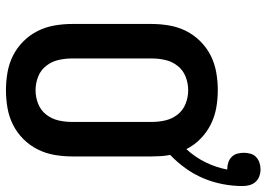

<svg xmlns="http://www.w3.org/2000/svg" viewBox="-142 -720 874 629"><g transform="rotate(90 294.5 -405.0)"><path d="M275 12Q246 12 217 7Q188 2 162 -11Q136 -24 115 -45Q94 -66 81 -92Q68 -118 63 -147Q58 -176 58 -205V-465Q58 -494 63 -523Q68 -552 81 -578Q94 -604 115 -625Q136 -646 162 -659Q188 -672 217 -677Q246 -682 275 -682Q304 -682 332.5 -677Q361 -672 387 -659Q413 -646 434 -625.5Q455 -605 468 -579Q494 -607 511 -641.5Q528 -676 535 -713H533Q522 -713 511.5 -716.5Q501 -720 493.5 -727.5Q486 -735 483 -745.5Q480 -756 480 -767Q480 -778 483 -789Q486 -800 494 -807.5Q502 -815 512.5 -818.5Q523 -822 534 -822Q546 -822 557 -818Q568 -814 575.5 -805.5Q583 -797 586 -786Q589 -775 589 -763Q589 -730 582.5 -697Q576 -664 563 -633.5Q550 -603 530.5 -576Q511 -549 487 -526Q490 -511 491 -495.5Q492 -480 492 -465V-205Q492 -176 487 -147Q482 -118 469 -92Q456 -66 435 -45Q414 -24 388 -11Q362 2 333 7Q304 12 275 12ZM275 -85Q298 -85 319.5 -93.5Q341 -102 355 -120Q369 -138 374 -160Q379 -182 379 -205V-465Q379 -488 374 -510Q369 -532 355 -550Q341 -568 319.5 -576.5Q298 -585 275 -585Q252 -585 230.5 -576.5Q209 -568 195 -550Q181 -532 176 -510Q171 -488 171 -465V-205Q171 -182 176 -160Q181 -138 195 -120Q209 -102 230.5 -93.5Q252 -85 275 -85Z"/></g></svg>

Font: Lode Term
Style: Bold
Weight: 700
Monospace: yes
Designer: Belleve Invis
Foundry: Belleve Invis
Version: Version 29.2.0